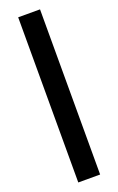

<svg xmlns="http://www.w3.org/2000/svg" viewBox="-192 -855 692 1123"><g transform="rotate(-20 154.0 -294.0)"><path d="M222 -808V220H86V-808Z"/></g></svg>

Font: Encode Sans Wide
Style: SemiBold
Weight: 600
Designer: Pablo Impallari, Andres Torresi
Foundry: Pablo Impallari, Andres Torresi
Version: Version 1.000; ttfautohint (v1.00) -l 8 -r 50 -G 200 -x 14 -